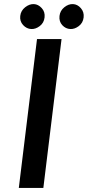

<svg xmlns="http://www.w3.org/2000/svg" viewBox="-20 -919 429 939"><path d="M161 -728H281L192 0H72ZM79 -841Q82 -867 103 -883.5Q124 -900 146 -899Q167 -898 184 -879.5Q201 -861 198 -834Q195 -807 174.5 -791.5Q154 -776 133 -777Q110 -778 93 -796.5Q76 -815 79 -841ZM271 -841Q274 -867 294.5 -883.5Q315 -900 337 -899Q359 -898 375.5 -879Q392 -860 389 -834Q386 -807 365.5 -791.5Q345 -776 324 -777Q301 -778 284.5 -796Q268 -814 271 -841Z"/></svg>

Font: Josefin Sans Thin SemiBold
Style: Italic
Weight: 600
Italic angle: -7°
Version: Version 2.000